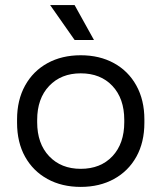

<svg xmlns="http://www.w3.org/2000/svg" viewBox="-20 -720 634 754"><path d="M47 -238V-251Q47 -327 78.5 -384Q110 -441 166.5 -472Q223 -503 297 -503Q371 -503 427.5 -472Q484 -441 515.5 -384Q547 -327 547 -251V-238Q547 -161 515.5 -104.5Q484 -48 427.5 -17Q371 14 297 14Q223 14 166.5 -17Q110 -48 78.5 -104.5Q47 -161 47 -238ZM468 -240V-249Q468 -333 421.5 -382.5Q375 -432 297 -432Q220 -432 173 -382.5Q126 -333 126 -249V-240Q126 -156 173 -106.5Q220 -57 297 -57Q375 -57 421.5 -106.5Q468 -156 468 -240ZM273 -563 177 -700H273L349 -563Z"/></svg>

Font: Space Grotesk Frontify
Style: Regular
Weight: 400
Designer: Florian Karsten
Version: Version 2.000